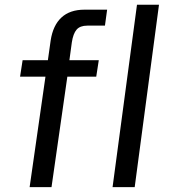

<svg xmlns="http://www.w3.org/2000/svg" viewBox="-20 -774 707 794"><path d="M168 -457H63L73.5 -525H178L189.5 -606.5Q199 -669 234 -701.5Q269 -734 329.5 -734H423L414 -668H341Q311 -668 296.8 -651.5Q282.5 -635 277 -598.5L267 -525H388.5L378 -457H258.5L193 0H102.5ZM546.5 -754.5H637.5L537 0H445.5Z"/></svg>

Font: 1883 Sans
Style: Italic
Weight: 400
Italic angle: -8°
Designer: 1883 Sans project is a fork of Public Sans.
Version: Version 1.009